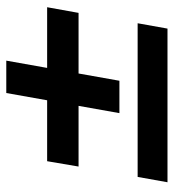

<svg xmlns="http://www.w3.org/2000/svg" viewBox="9 -651 553 611"><g transform="rotate(-90 285.5 -345.5)"><path d="M11 -89 28 -184H517L500 -89ZM231 -242 295 -602H398L334 -242ZM61 -372 78 -472H568L550 -372Z"/></g></svg>

Font: DM Sans 12pt SemiBold
Style: Italic
Weight: 600
Italic angle: -10°
Version: Version 4.004;gftools[0.9.30]